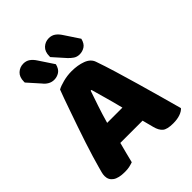

<svg xmlns="http://www.w3.org/2000/svg" viewBox="-238 -968 1104 1104"><g transform="rotate(-45 313.5 -416.0)"><path d="M403 -126H222Q212 -90 204.5 -59Q197 -28 190 -1Q176 4 160.5 7.5Q145 11 123 11Q72 11 47.5 -6.5Q23 -24 23 -55Q23 -69 27 -83Q31 -97 36 -116Q43 -143 55.5 -183.5Q68 -224 83 -270.5Q98 -317 115 -365.5Q132 -414 147 -457.5Q162 -501 174.5 -535.5Q187 -570 194 -588Q211 -598 245.5 -607Q280 -616 315 -616Q365 -616 403.5 -601.5Q442 -587 453 -555Q471 -504 492 -435Q513 -366 534 -292.5Q555 -219 575 -147.5Q595 -76 610 -21Q598 -7 574 1.5Q550 10 517 10Q468 10 449 -6Q430 -22 421 -57ZM314 -459Q300 -418 283 -368Q266 -318 250 -261H374Q360 -318 345.5 -368.5Q331 -419 320 -459ZM79 -760V-767Q79 -804 100 -823.5Q121 -843 150 -843Q173 -843 190 -831Q207 -819 221 -797L280 -708Q272 -676 252.5 -663.5Q233 -651 210 -651Q190 -651 173 -661Q156 -671 145 -686ZM286 -760V-767Q286 -804 307 -823.5Q328 -843 357 -843Q380 -843 397 -831Q414 -819 428 -797L487 -708Q479 -676 459.5 -663.5Q440 -651 417 -651Q396 -651 380.5 -661.5Q365 -672 352 -686Z"/></g></svg>

Font: Baloo Chettan 2 ExtraBold
Style: Regular
Weight: 800
Designer: Maithili Shingre, Unnati Kotecha and Ek Type
Foundry: Ek Type
Version: Version 1.640;hotconv 1.0.111;makeotfexe 2.5.65597; ttfautoh